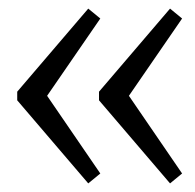

<svg xmlns="http://www.w3.org/2000/svg" viewBox="-20 -543 454 446"><path d="M185 -523 213 -500 74 -298V-343L213 -140L185 -117L20 -310V-330ZM375 -523 403 -500 264 -298V-343L403 -140L375 -117L210 -310V-330Z"/></svg>

Font: Pathway Extreme 28pt Light
Style: Regular
Weight: 300
Designer: Eduardo Rodriguez Tunni
Foundry: Eduardo Rodriguez Tunni
Version: Version 1.001;gftools[0.9.26]